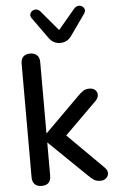

<svg xmlns="http://www.w3.org/2000/svg" viewBox="-62 -989 641 1039"><g transform="rotate(-5 258.0 -470.0)"><path d="M121 7Q97 7 84 -6.5Q71 -20 71 -44V-661Q71 -686 84 -699Q97 -712 121 -712Q145 -712 158.5 -699Q172 -686 172 -661V-275H174L361 -461Q377 -477 390 -486Q403 -495 424 -495Q445 -495 456 -484Q467 -473 467 -457.5Q467 -442 452 -426L254 -230V-277L470 -62Q486 -46 485 -30Q484 -14 472 -3.5Q460 7 442 7Q419 7 405.5 -2Q392 -11 374 -29L174 -223H172V-44Q172 7 121 7ZM289 -755Q271 -755 255.5 -763Q240 -771 228 -788L147 -901Q138 -913 141 -924Q144 -935 154 -941.5Q164 -948 176 -946.5Q188 -945 198 -933L289 -825L380 -933Q391 -945 403 -946.5Q415 -948 424.5 -941.5Q434 -935 437 -924.5Q440 -914 431 -901L351 -788Q339 -771 323.5 -763Q308 -755 289 -755Z"/></g></svg>

Font: Nunito ExtraLight SemiBold
Style: Regular
Weight: 600
Version: Version 3.602